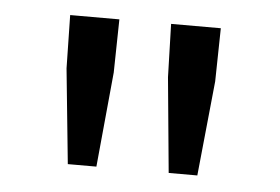

<svg xmlns="http://www.w3.org/2000/svg" viewBox="-33 -813 542 372"><g transform="rotate(5 237.5 -627.0)"><path d="M110.4 -483.4 91.8 -668 89.8 -771.5H185.5L183.6 -668L166 -483.4ZM306.6 -483.4 289.1 -668 286.1 -771.5H382.8L380.9 -668L362.3 -483.4Z"/></g></svg>

Font: GenYoGothic TW TTF Regular
Style: Regular
Weight: 400
Version: Version 1.300